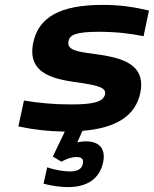

<svg xmlns="http://www.w3.org/2000/svg" viewBox="-20 -529 629 785"><path d="M312 -190C380 -179 417 -171 409 -141C400 -113 363 -102 272 -102C199 -102 137 -108 78 -118L55 -12C123 2 179 8 245 9L196 111L231 132C255 119 274 113 292 113C315 113 322 122 319 140C315 161 298 172 266 172C245 172 207 167 173 155L158 222C191 231 229 236 258 236C339 236 386 200 401 138C414 81 388 49 332 49C318 49 306 51 296 53L317 6C454 -5 535 -55 554 -151C579 -280 454 -296 355 -310C290 -318 253 -327 260 -360C264 -387 293 -399 383 -399C456 -399 513 -392 567 -381L589 -486C525 -501 469 -509 400 -509C226 -509 138 -459 116 -355C87 -218 218 -203 312 -190Z"/></svg>

Font: LT Wave Bold
Style: Italic
Weight: 700
Designer: Daniel Lyons
Version: Version 2.5 (Glyphs App)